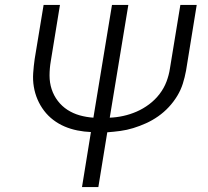

<svg xmlns="http://www.w3.org/2000/svg" viewBox="-20 -755 840 775"><path d="M311 0 347 -222Q320 -223 292.5 -228.5Q265 -234 240.5 -244.5Q216 -255 195 -271Q174 -287 158 -308Q142 -329 131.5 -353.5Q121 -378 116.5 -405Q112 -432 114 -460.5Q116 -489 120 -517L156 -735H222L185 -508Q180 -479 180 -450Q180 -421 188.5 -395Q197 -369 213.5 -347.5Q230 -326 252.5 -311.5Q275 -297 301.5 -289.5Q328 -282 357 -280L432 -735H498L423 -280Q450 -281 477.5 -287Q505 -293 531.5 -304.5Q558 -316 582 -334Q606 -352 624 -375.5Q642 -399 652 -425.5Q662 -452 666 -479L708 -735H774L731 -470Q726 -443 718 -417.5Q710 -392 695.5 -368Q681 -344 661.5 -323Q642 -302 618.5 -285.5Q595 -269 569.5 -257.5Q544 -246 518 -238Q492 -230 466 -226.5Q440 -223 413 -221L377 0Z"/></svg>

Font: Iosevka Aile Light Oblique
Style: Regular
Weight: 300
Italic angle: -9°
Designer: Belleve Invis
Foundry: Belleve Invis
Version: Version 31.1.0; ttfautohint (v1.8.4)